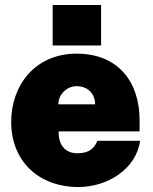

<svg xmlns="http://www.w3.org/2000/svg" viewBox="-20 -743 614 773"><path d="M387 -723H192V-560H387ZM216 -214H542V-259C542 -412 457 -527 288 -527C122 -527 25 -400 25 -252C25 -95 135 10 296 10C411 10 528 -61 544 -176H372C356 -136 327 -126 291 -126C249 -126 215 -152 216 -214ZM215 -323C215 -362 248 -396 288 -396C337 -396 363 -362 363 -323Z"/></svg>

Font: United Sans Black
Style: Regular
Weight: 900
Designer: Pablo Impallari, Rodrigo Fuenzalida (Modified by Dan O. Williams)
Version: Version 1.000;PS 001.000;hotconv 1.0.88;makeotf.lib2.5.64775